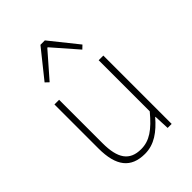

<svg xmlns="http://www.w3.org/2000/svg" viewBox="-235 -923 1047 1047"><g transform="rotate(-45 288.5 -399.0)"><path d="M255 13C328 13 383 -29 436 -90H438L442 0H473V-527H437V-133C372 -55 323 -20 258 -20C169 -20 132 -76 132 -192V-527H96V-188C96 -51 147 13 255 13ZM143 -650 163 -631 287 -773H291L415 -631L435 -650L306 -811H272Z"/></g></svg>

Font: Noto Sans Japanese Thin
Style: Regular
Weight: 100
Designer: Ryoko NISHIZUKA (kana & ideographs); Paul D. Hunt (Latin, Greek & Cyrillic); Wenlong ZHANG (bopomofo); Sandoll Communica
Foundry: Adobe Systems Incorporated
Version: Version 1.000;PS 1;hotconv 1.0.78;makeotf.lib2.5.61930